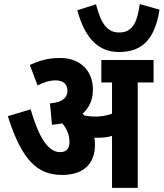

<svg xmlns="http://www.w3.org/2000/svg" viewBox="-20 -914 796 934"><path d="M756 -867 660 -894C647 -800 622 -756 560 -756C503 -756 472 -796 447 -893L356 -864C394 -724 461 -661 559 -661C668 -661 733 -719 756 -867ZM442 -210C442 -222 441 -233 439 -244C445 -244 450 -244 456 -244C480 -244 503 -246 525 -253V0H650V-513H727V-622H473V-513H525V-361C498 -351 473 -347 443 -347C423 -347 407 -349 391 -352C388 -355 385 -358 382 -361C414 -390 432 -428 432 -478C432 -567 374 -632 271 -632C211 -632 167 -617 125 -598L163 -498C192 -514 222 -523 250 -523C286 -523 308 -506 308 -473C308 -437 282 -416 223 -411L233 -307C250 -308 267 -311 283 -314C305 -288 318 -259 318 -222C318 -192 303 -174 273 -174C214 -174 170 -243 129 -382L18 -349C87 -132 163 -63 282 -63C385 -63 442 -116 442 -210Z"/></svg>

Font: Noto Sans Devanagari UI Condensed
Style: Bold
Weight: 700
Width: 3
Designer: Jelle Bosma - Monotype Design Team
Foundry: Monotype Imaging Inc.
Version: Version 2.004